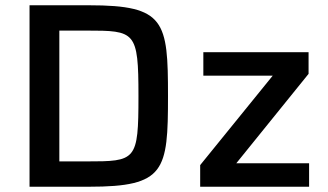

<svg xmlns="http://www.w3.org/2000/svg" viewBox="-20 -708 1243 728"><path d="M92 -688V0H318C606 0 617 -60 617 -344C617 -628 606 -688 318 -688ZM307 -96H205V-592H307C493 -592 505 -590 505 -344C505 -98 496 -96 307 -96ZM739 -82V0H1152V-89H876L1150 -428V-510H751V-421H1014Z"/></svg>

Font: Saira UNSAM Medium
Style: Regular
Weight: 500
Designer: Hector Gatti with collaboration of the Omnibus-Type team
Foundry: Omnibus-Type
Version: Version 0.072;PS 000.072;hotconv 1.0.88;makeotf.lib2.5.64775